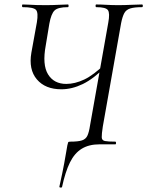

<svg xmlns="http://www.w3.org/2000/svg" viewBox="-20 -645 658 858"><path d="M257.4 190Q256.4 194 250.4 193.3Q244.4 192.6 245.4 189Q260.4 121 266.8 85.6Q273.2 50.2 276 33.2Q278.8 16.2 281 4.4Q283.2 -5.8 284.6 -8.9Q286 -12 293.6 -12Q329.2 -12 346.3 -17.6Q363.4 -23.2 370.6 -38.8Q377.8 -54.4 382 -82.4L463.8 -543.4Q471.8 -586.4 462.3 -599.7Q452.8 -613 410.2 -613Q407 -613 407 -619Q407 -625 410.2 -625Q430.8 -625 455.4 -623.5Q480 -622 508.2 -622Q539 -622 566.4 -623.5Q593.8 -625 614.4 -625Q618.4 -625 618.4 -619Q618.4 -613 614.4 -613Q581.2 -613 562.6 -607.4Q544 -601.8 535.6 -586.6Q527.2 -571.4 521.4 -542.4L439.4 -79.4Q434.2 -45.4 434.6 -31.5Q435 -17.6 448.9 -14.8Q462.8 -12 495.4 -12Q498.6 -12 498.6 -6Q498.6 0 495.4 0H424.4Q377.6 0 345.4 19.6Q313.2 39.2 292.5 81.1Q271.8 123 257.4 190ZM254.2 -246Q182.4 -246 144.8 -290.2Q107.2 -334.4 120.2 -409.6L144.8 -545.4Q152 -588.6 140.9 -600.8Q129.8 -613 81.6 -613Q78.4 -613 78.4 -619Q78.4 -625 81.6 -625Q96 -625 110.9 -624Q125.8 -623 143.7 -622.5Q161.6 -622 184.4 -622Q217.4 -622 241.6 -623.5Q265.8 -625 283.4 -625Q286.6 -625 286.6 -619Q286.6 -613 283.4 -613Q239 -613 223.8 -598.2Q208.6 -583.4 200.6 -539.6L184.4 -441.6Q168.4 -355.6 194.7 -312.8Q221 -270 276.2 -270Q315 -270 356.6 -289.7Q398.2 -309.4 450.2 -360.2L456.4 -350.8Q398.4 -292.8 349.9 -269.4Q301.4 -246 254.2 -246Z"/></svg>

Font: Cormorant Light
Style: Italic
Weight: 300
Italic angle: -10°
Designer: Christian Thalmann (Catharsis Fonts)
Foundry: Catharsis Fonts
Version: Version 4.000